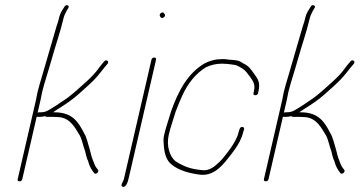

<svg xmlns="http://www.w3.org/2000/svg" viewBox="-20 -697 1417 754"><path d="M245.6 -676C240.4 -678 236.1 -676 232.7 -670L226.4 -660C217 -645.6 214.1 -637.2 209.9 -619C208.5 -613 205.9 -604.7 202.1 -594C183.6 -529.3 163 -458.3 144.2 -395L135.3 -365C132.3 -355 129.6 -345 127.3 -335C125.4 -323.7 123.4 -313.7 121.4 -305L49.6 6C48.2 12 50.5 15 56.5 15C62.5 15 66.2 12 67.6 6L124.2 -239C125.4 -238.3 126.9 -238 128.9 -238H135.9C141.9 -238 149.2 -239 157.6 -241C158.5 -239 160.3 -238 162.9 -238H189.9C197.9 -238 205.5 -237.7 212.7 -237C258.3 -232.3 276.4 -191.9 293.9 -164C302.7 -147.1 306.9 -122 314 -104L318.1 -87C319.7 -82.3 321.2 -77.3 322.6 -72C325 -68 326.7 -63.7 327.6 -59C331.9 -43.3 339.6 -30.4 349.2 -18C355 -8.6 371.1 -22 364.9 -30L358.8 -38C355.2 -42.7 352.6 -47.3 351 -52C345.5 -66.1 339.1 -81.1 336.2 -96L331.9 -112C325.5 -131.5 320.7 -157.6 310.2 -174C288.6 -215.6 266.1 -256 194.1 -256H188.1L209.3 -270C235 -286 262.1 -303.9 284.8 -324C306.8 -343.5 328.7 -362.6 349.5 -383.5C368.7 -402.8 384.2 -426.2 402 -446C410.9 -456.4 397 -465.6 389.3 -456C382.6 -447.6 376.8 -441.7 369.7 -432C355.7 -411.2 335.6 -391 317 -374.5C294.5 -354.5 274.6 -335.7 251.3 -317.5C236 -305.6 217.8 -295.2 202.6 -284L176.9 -268C165.7 -260.6 154.7 -256 140.1 -256H133.1C131.1 -256 129.3 -255.3 127.6 -254L139.4 -305C141.6 -314.3 143.5 -324.3 145.3 -335C147.6 -345 150.2 -354.7 153 -364L162 -394C169 -417.5 176.9 -442 184 -468C197.9 -518.1 217 -571.8 228.1 -620C231.2 -633.4 234.5 -641.2 240.8 -653L247.3 -664C251.3 -670 250.8 -674 245.6 -676Z M585.7 -471C579.7 -471 576 -468 574.7 -462L466.6 6C464.1 16.9 449.8 32.6 462.1 36.5C474.3 40.4 481.9 17.8 484.6 6L592.7 -462C594 -468 591.7 -471 585.7 -471ZM608.9 -632C612.1 -627.8 615.8 -622.9 623.8 -629.5C631.9 -636.1 627.2 -640.8 623.9 -645C617.9 -654.6 601.9 -641.1 608.9 -632Z M982.6 -323C988.6 -323 992.3 -326 993.6 -332L995 -338C1002.8 -371.6 993.3 -387.1 978.7 -406C964.4 -426.4 957.6 -437.4 935.4 -448C925.5 -454.6 917.4 -459.8 900.4 -461L876.9 -463C869.9 -464.3 862.7 -465 855.4 -465C826.7 -465 804.2 -458.9 783.4 -448C719.6 -411.1 680.8 -342.5 652 -260C642.9 -228.5 632 -199.5 624.6 -167C622.2 -157 621.6 -147 622.6 -137C624 -99.7 631.5 -66.3 656.3 -49C682.4 -28.4 721 -16.7 765.5 -11C824.4 -4.3 859.2 -54.3 888 -91L901.2 -109C915 -128 929.1 -151.9 935.3 -179L938.6 -189C941.3 -200.6 923.7 -202.4 920.9 -190L917.6 -180C911.6 -154 899.2 -135.5 887 -117L873.9 -99C864.7 -87.4 853.6 -72.3 842.8 -62C824.2 -44.2 802.6 -24.4 771.7 -29L756.2 -31C735.7 -33.6 714.9 -39.5 699.9 -47L683.7 -55C679 -57.7 674 -60.7 668.8 -64C646.9 -82.7 632.5 -123.3 642.8 -168C650 -199.4 660.7 -227.5 669.6 -258C677.3 -279.9 686.5 -300.6 694.6 -319C716.6 -368.4 748 -407.9 789 -433C807 -441.1 826.6 -447 851.2 -447C857.9 -447 864.8 -446.7 872 -446C883.2 -443.9 903.3 -443.6 911.4 -439C924.5 -432.8 939.1 -425.1 947.6 -414L963 -394C974.1 -377.8 983.4 -365.4 977 -338L975.7 -332C974.3 -326 976.6 -323 982.6 -323Z M1212.6 -676C1207.4 -678 1203.1 -676 1199.7 -670L1193.4 -660C1184 -645.6 1181.1 -637.2 1176.9 -619C1175.5 -613 1172.9 -604.7 1169.1 -594C1150.6 -529.3 1130 -458.3 1111.2 -395L1102.3 -365C1099.3 -355 1096.6 -345 1094.3 -335C1092.4 -323.7 1090.4 -313.7 1088.4 -305L1016.6 6C1015.2 12 1017.5 15 1023.5 15C1029.5 15 1033.2 12 1034.6 6L1091.2 -239C1092.4 -238.3 1093.9 -238 1095.9 -238H1102.9C1108.9 -238 1116.2 -239 1124.6 -241C1125.5 -239 1127.3 -238 1129.9 -238H1156.9C1164.9 -238 1172.5 -237.7 1179.7 -237C1225.3 -232.3 1243.4 -191.9 1260.9 -164C1269.7 -147.1 1273.9 -122 1281 -104L1285.1 -87C1286.7 -82.3 1288.2 -77.3 1289.6 -72C1292 -68 1293.7 -63.7 1294.6 -59C1298.9 -43.3 1306.6 -30.4 1316.2 -18C1322 -8.6 1338.1 -22 1331.9 -30L1325.8 -38C1322.2 -42.7 1319.6 -47.3 1318 -52C1312.5 -66.1 1306.1 -81.1 1303.2 -96L1298.9 -112C1292.5 -131.5 1287.7 -157.6 1277.2 -174C1255.6 -215.6 1233.1 -256 1161.1 -256H1155.1L1176.3 -270C1202 -286 1229.1 -303.9 1251.8 -324C1273.8 -343.5 1295.7 -362.6 1316.5 -383.5C1335.7 -402.8 1351.2 -426.2 1369 -446C1377.9 -456.4 1364 -465.6 1356.3 -456C1349.6 -447.6 1343.8 -441.7 1336.7 -432C1322.7 -411.2 1302.6 -391 1284 -374.5C1261.5 -354.5 1241.6 -335.7 1218.3 -317.5C1203 -305.6 1184.8 -295.2 1169.6 -284L1143.9 -268C1132.7 -260.6 1121.7 -256 1107.1 -256H1100.1C1098.1 -256 1096.3 -255.3 1094.6 -254L1106.4 -305C1108.6 -314.3 1110.5 -324.3 1112.3 -335C1114.6 -345 1117.2 -354.7 1120 -364L1129 -394C1136 -417.5 1143.9 -442 1151 -468C1164.9 -518.1 1184 -571.8 1195.1 -620C1198.2 -633.4 1201.5 -641.2 1207.8 -653L1214.3 -664C1218.3 -670 1217.8 -674 1212.6 -676Z"/></svg>

Font: HoneyBee
Style: BLnIt
Weight: 100
Foundry: Cannot Into Space Fonts
Version: Version 0.89